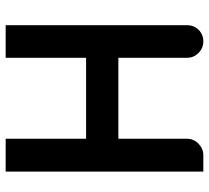

<svg xmlns="http://www.w3.org/2000/svg" viewBox="-50 -689 738 678"><g transform="rotate(90 319.0 -350.0)"><path d="M184 -642V-399H470V-642Q470 -665 487.5 -682Q505 -699 528 -699H586V-1H470V-285H184V-1H69V-642Q69 -666 85.5 -682.5Q102 -699 126 -699Q150 -699 167 -682Q184 -665 184 -642Z"/></g></svg>

Font: FifthLeg
Style: Bold
Weight: 700
Designer: Jakub Steiner
Version: Version 1.0